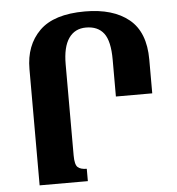

<svg xmlns="http://www.w3.org/2000/svg" viewBox="-52 -773 755 821"><g transform="rotate(-5 325.5 -362.0)"><path d="M342 -724Q463 -724 531 -668.5Q599 -613 599 -495V-350H443V-508Q443 -588 417.5 -621.5Q392 -655 341 -655Q293 -655 267 -617.5Q241 -580 241 -506V-115Q241 -75 253.5 -64Q266 -53 292 -53V0H85V-499Q85 -601 147 -662.5Q209 -724 342 -724Z"/></g></svg>

Font: Noto Serif Armenian Condensed ExtraBold
Style: Regular
Weight: 800
Width: 3
Designer: Monotype Design Team
Foundry: Monotype Imaging Inc.
Version: Version 2.008; ttfautohint (v1.8.4.7-5d5b)